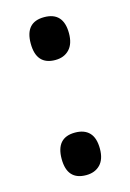

<svg xmlns="http://www.w3.org/2000/svg" viewBox="-92 -593 444 654"><g transform="rotate(-15 130.0 -265.5)"><path d="M130 -393Q63 -393 63 -469Q63 -544 130 -544Q198 -544 198 -469Q198 -432 179.5 -412.5Q161 -393 130 -393ZM130 13Q63 13 63 -62Q63 -137 130 -137Q163 -137 180.5 -118.5Q198 -100 198 -62Q198 -25 179.5 -6Q161 13 130 13Z"/></g></svg>

Font: Noto Sans Tamil ExtraCondensed SemiBold
Style: Regular
Weight: 600
Width: 2
Designer: Jelle Bosma - Monotype Design Team
Foundry: Monotype Imaging Inc.
Version: Version 2.004; ttfautohint (v1.8.4.7-5d5b)